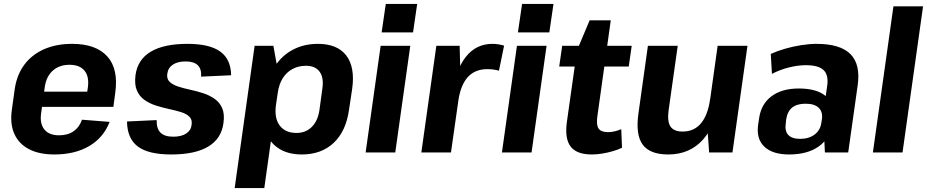

<svg xmlns="http://www.w3.org/2000/svg" viewBox="-20 -772 4693 972"><path d="M255 10Q178 10 126.5 -17Q75 -44 52.5 -94.5Q30 -145 40 -216L55 -324Q66 -395 104 -445.5Q142 -496 203.5 -523Q265 -550 345 -550Q466 -550 523.5 -486Q581 -422 563 -299L554 -231H166L176 -308H446L417 -276L425 -331Q432 -385 407.5 -414.5Q383 -444 332 -444Q281 -444 248 -415Q215 -386 207 -334L188 -197Q181 -145 205 -116Q229 -87 279 -87Q323 -87 352.5 -107.5Q382 -128 395 -166L535 -155Q504 -75 431.5 -32.5Q359 10 255 10Z M847 10Q731 10 677.5 -30.5Q624 -71 623 -157L773 -164Q772 -121 792.5 -100.5Q813 -80 857 -80Q898 -80 922.5 -96Q947 -112 950 -140Q954 -166 939 -181Q924 -196 896.5 -204.5Q869 -213 836 -220Q803 -227 770 -237.5Q737 -248 711.5 -266Q686 -284 673 -314Q660 -344 666 -392Q677 -471 743.5 -510.5Q810 -550 929 -550Q1041 -550 1095 -511Q1149 -472 1150 -391L998 -384Q1001 -422 981.5 -441.5Q962 -461 920 -461Q880 -461 855.5 -445Q831 -429 827 -399Q823 -373 838.5 -358Q854 -343 881.5 -334Q909 -325 942 -318Q975 -311 1007.5 -300.5Q1040 -290 1066 -272Q1092 -254 1105 -224Q1118 -194 1111 -147Q1100 -69 1033.5 -29.5Q967 10 847 10Z M1508 10Q1438 10 1391 -20.5Q1344 -51 1324 -107Q1304 -163 1314 -239L1323 -303Q1335 -380 1371 -435.5Q1407 -491 1463 -520.5Q1519 -550 1589 -550Q1688 -550 1733 -491Q1778 -432 1763 -323L1747 -217Q1732 -108 1669.5 -49Q1607 10 1508 10ZM1269 -540H1364L1395 -368L1318 180H1168ZM1481 -99Q1528 -99 1558.5 -129.5Q1589 -160 1597 -214L1612 -324Q1620 -379 1598 -409Q1576 -439 1529 -439Q1491 -439 1460.5 -422.5Q1430 -406 1411 -375.5Q1392 -345 1386 -301L1377 -240Q1368 -174 1396 -136.5Q1424 -99 1481 -99Z M2057 -540 1981 0H1831L1907 -540ZM2092 -752 2071 -608H1912L1933 -752Z M2189 -540H2307L2312 -344L2263 0H2113ZM2269 -294Q2287 -420 2339 -485Q2391 -550 2473 -550Q2489 -550 2503.5 -547.5Q2518 -545 2532 -541L2506 -414Q2479 -422 2447 -422Q2385 -422 2348.5 -382Q2312 -342 2300 -261Z M2747 -540 2671 0H2521L2597 -540ZM2782 -752 2761 -608H2602L2623 -752Z M2976 10Q2899 10 2868.5 -30.5Q2838 -71 2850 -156L2901 -517L2965 -669H3072L3004 -182Q2998 -139 3010.5 -121Q3023 -103 3059 -103Q3075 -103 3091.5 -107Q3108 -111 3125 -118L3129 -24Q3108 -14 3082 -6.5Q3056 1 3029 5.5Q3002 10 2976 10ZM2826 -540H3178L3163 -435H2811Z M3365 -215Q3357 -158 3374 -132Q3391 -106 3436 -106Q3494 -106 3529 -148Q3564 -190 3575 -271L3636 -346L3628 -287Q3607 -142 3539.5 -66Q3472 10 3363 10Q3270 10 3233.5 -40Q3197 -90 3212 -197L3260 -540H3411ZM3688 0H3570L3559 -154L3613 -540H3764Z M4147 -193 4168 -340Q4175 -393 4149 -417.5Q4123 -442 4060 -442Q4019 -442 3973.5 -430.5Q3928 -419 3888 -398L3882 -499Q3915 -514 3955 -525.5Q3995 -537 4036.5 -543.5Q4078 -550 4113 -550Q4234 -550 4285.5 -498Q4337 -446 4322 -340L4274 0H4156ZM3975 10Q3891 10 3849.5 -29.5Q3808 -69 3818 -140L3823 -173Q3833 -245 3885.5 -284.5Q3938 -324 4024 -324Q4115 -324 4160.5 -285.5Q4206 -247 4196 -176L4191 -142Q4181 -70 4124 -30Q4067 10 3975 10ZM4031 -69Q4075 -69 4104 -91Q4133 -113 4138 -150L4141 -169Q4146 -206 4124.5 -226.5Q4103 -247 4058 -247Q4015 -247 3990.5 -227.5Q3966 -208 3960 -167L3958 -148Q3952 -109 3970.5 -89Q3989 -69 4031 -69Z M4653 -740 4549 0H4399L4503 -740Z"/></svg>

Font: Pathway Extreme SemiCondensed
Style: Bold Italic
Weight: 700
Width: 4
Italic angle: -8°
Version: Version 1.001;gftools[0.9.26]